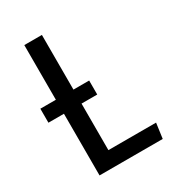

<svg xmlns="http://www.w3.org/2000/svg" viewBox="-169 -784 793 879"><g transform="rotate(-30 227.5 -344.5)"><path d="M442 -80 431 0H97V-326H15V-400H97V-689H190V-400H273V-326H190V-80Z"/></g></svg>

Font: Fira Sans Condensed
Style: Regular
Weight: 400
Width: 3
Designer: bBox Type GmbH & Carrois Corporate GbR & Edenspiekermann AG
Foundry: bBox Type GmbH & Carrois Corporate GbR & Edenspiekermann AG
Version: Version 4.301